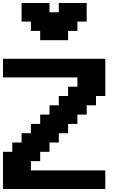

<svg xmlns="http://www.w3.org/2000/svg" viewBox="-20 -1270 852 1290"><path d="M0 0H687.5V-125H187.5V-187.5H250V-250H312.5V-312.5H375V-375H437.5V-437.5H500V-500H562.5V-562.5H625V-625H687.5V-875H0V-750H500V-687.5H437.5V-625H375V-562.5H312.5V-500H250V-437.5H187.5V-375H125V-312.5H62.5V-250H0ZM250 -1000H437.5V-1062.5H500V-1125H562.5V-1250H375V-1187.5H312.5V-1250H125V-1125H187.5V-1062.5H250Z"/></svg>

Font: Faithful 32x
Style: Semibold
Weight: 400
Foundry: Faithful Resource Pack
Version: Version 1.0; January 27, 2023